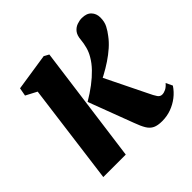

<svg xmlns="http://www.w3.org/2000/svg" viewBox="-150 -696 843 843"><g transform="rotate(-45 271.0 -275.0)"><path d="M42 0 103.5 -469 52 -496 59 -534 232.5 -560.5 255 -548 181.5 0ZM398.5 9.5Q371.5 9.5 355 1.8Q338.5 -6 327.5 -24.2Q316.5 -42.5 305.5 -73L226.5 -282Q260.5 -302 288.5 -323.2Q316.5 -344.5 338.2 -367Q360 -389.5 374 -414Q385 -432.5 390.8 -453.5Q396.5 -474.5 398.5 -496Q400.5 -522 411.8 -535.8Q423 -549.5 438.8 -555Q454.5 -560.5 468.5 -560.5Q498.5 -560.5 513.5 -544.5Q528.5 -528.5 528.5 -504.5Q528.5 -478 518.5 -458.8Q508.5 -439.5 495 -422.5Q480 -402 458.5 -383Q437 -364 411.5 -347Q386 -330 359.5 -315.8Q333 -301.5 307.5 -290L335 -337L438.5 -126Q453 -95 461 -84Q469 -73 481 -73Q492 -73 503.8 -78.8Q515.5 -84.5 527.5 -98.5L542 -68Q526.5 -44.5 504.2 -27.2Q482 -10 455.2 -0.2Q428.5 9.5 398.5 9.5Z"/></g></svg>

Font: Merriweather 36pt ExtraBold
Style: Italic
Weight: 800
Italic angle: -7.8°
Version: Version 2.101